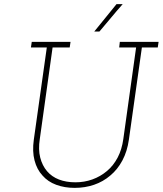

<svg xmlns="http://www.w3.org/2000/svg" viewBox="-20 -903 789 931"><path d="M134 -700 130 -673H207L144 -226Q136 -169 147.5 -125Q159 -81 186 -52Q212 -22 252.5 -7Q293 8 342 8Q392 8 436 -7Q480 -22 515 -52Q550 -81 573.5 -125Q597 -169 605 -226L668 -673H745L749 -700H561L558 -673H640L578 -229Q571 -178 550.5 -139Q530 -100 499 -74Q467 -47 428 -33Q389 -19 346 -19Q301 -19 266 -32.5Q231 -46 208 -73Q185 -100 175 -139Q165 -178 173 -229L235 -673H318L322 -700ZM437 -750H462Q492 -785 518 -816.5Q544 -848 575 -883H545Q518 -850 491 -816.5Q464 -783 437 -750Z"/></svg>

Font: Josefin Slab Thin Light
Style: Italic
Weight: 300
Italic angle: -12°
Version: Version 2.000